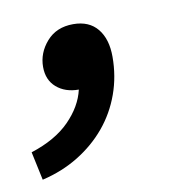

<svg xmlns="http://www.w3.org/2000/svg" viewBox="-77 -182 392 405"><g transform="rotate(-10 119.0 20.0)"><path d="M-16 176 -29 115Q24 98 54 67.5Q84 37 92 2Q63 2 44.5 -14Q26 -30 26 -58Q26 -88 47 -112Q68 -136 104 -136Q138 -136 156 -114Q174 -92 174 -54Q174 -12 160.5 25.5Q147 63 122 93Q97 123 62 144.5Q27 166 -16 176Z"/></g></svg>

Font: TypoPRO Source Sans Pro
Style: Italic
Weight: 600
Italic angle: -11°
Designer: Paul D. Hunt
Foundry: Adobe Systems Incorporated
Version: Version 1.075;PS 2.000;hotconv 1.0.86;makeotf.lib2.5.63406